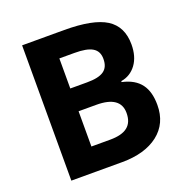

<svg xmlns="http://www.w3.org/2000/svg" viewBox="-127 -833 927 952"><g transform="rotate(-20 336.0 -357.0)"><path d="M89.8 0H356.9C437.5 0 501.5 -18.1 548.8 -54.7C595.7 -91.3 619.1 -142.1 619.1 -207C619.1 -298.8 581.5 -354 491.2 -374V-378.9C524.4 -384.3 551.3 -400.9 571.3 -428.2C591.3 -455.6 601.1 -490.7 601.1 -533.2C601.1 -596.2 578.1 -642.1 532.7 -670.9C486.8 -699.7 413.1 -713.9 312 -713.9H89.8ZM241.2 -589.8H320.8C407.2 -589.8 445.8 -567.9 445.8 -513.2C445.8 -454.6 411.1 -431.2 329.1 -431.2H241.2ZM335 -311C419.4 -311 461.9 -281.2 461.9 -222.2C461.9 -156.2 423.3 -125 339.8 -125H241.2V-311Z"/></g></svg>

Font: Noto Reveo Sans
Style: Bold
Weight: 700
Designer: Monotype Design team
Foundry: Monotype Imaging Inc.
Version: Version 1.04